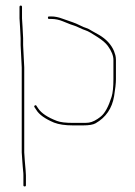

<svg xmlns="http://www.w3.org/2000/svg" viewBox="-20 -490 486 689"><path d="M105 -111.5C107.7 -113.2 109.7 -112.7 111 -110L117 -101C128.5 -83.7 151 -68.7 184.4 -56C196.6 -51.3 215.8 -49 242 -49H278C287.3 -49 294.3 -49.3 299 -50C312 -51.9 326.3 -59.2 342 -72C356.7 -84 369.5 -107.6 380.5 -142.8C384.8 -156.7 387 -177.7 387 -206V-275C387 -290.1 380.3 -306.9 366.9 -325.3C359.4 -335.5 347.1 -346.1 330 -357L306 -372C298 -376.7 291.3 -379.8 286 -381.5C280.7 -383.2 273.8 -386 265.5 -390C257.2 -394 250.8 -396.7 246.5 -398C242.2 -399.3 237.7 -400.8 233 -402.5C228.3 -404.2 219.2 -407.8 205.6 -413.5C192 -419.2 178.1 -422 164 -422H156C153.3 -422 152 -423.5 152 -426.5C152 -429.5 153.3 -431 156 -431H164C176.8 -431 190.1 -428.3 204 -423C213.3 -419.4 225.6 -415.1 240.7 -410.2C248.4 -407.6 257.9 -403.6 269 -398C277 -394 283.8 -391.2 289.5 -389.5C295.2 -387.8 302 -384.3 310 -379L335 -365C360.9 -349.9 378.9 -330.6 389 -307C390.3 -302.3 392 -297.3 394 -292C395.3 -286.7 396 -281 396 -275V-206C396 -191.3 393.8 -171 389.5 -145C382.2 -101.2 360 -68.7 322.9 -47.5C314.1 -42.5 299.2 -40 278 -40H242C214 -40 191.3 -43.3 174 -50C141.6 -63.5 120.3 -78.8 110 -96L104 -105C102 -107.7 102.3 -109.8 105 -111.5ZM61 -392 63 -353V-328L67 -248.5V57L69 87C71.7 116.3 73 133.7 73 139V175C73 177.7 71.5 179 68.5 179C65.5 179 64 177.7 64 175V139C64 133.7 63.7 128.5 63 123.5C62.3 118.5 61.8 113 61.5 107C61.2 101 60.7 94.3 60 87L58 57V-248L54 -328V-353L52 -392L50 -424V-465C50 -468.3 51.5 -470 54.5 -470C57.5 -470 59 -468.3 59 -465V-424Z"/></svg>

Font: Proton
Style: Lit
Weight: 500
Version: Version 1.017